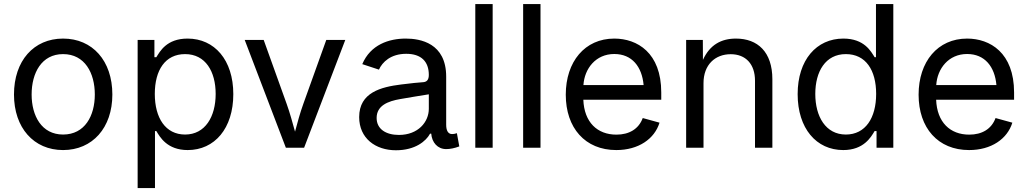

<svg xmlns="http://www.w3.org/2000/svg" viewBox="-20 -748 5203 972"><path d="M299.3 11.7C448.2 11.7 548.8 -101.1 548.8 -269.5C548.8 -440.4 448.2 -552.7 299.3 -552.7C150.9 -552.7 50.8 -440.4 50.8 -269.5C50.8 -101.1 150.9 11.7 299.3 11.7ZM299.3 -66.9C190.4 -66.9 140.1 -162.1 140.1 -269.5C140.1 -378.4 190.4 -474.1 299.3 -474.1C409.7 -474.1 460 -377.9 460 -269.5C460 -162.1 409.7 -66.9 299.3 -66.9Z M676.8 204.1H764.6V-84.5H771.5C789.6 -54.2 826.2 11.7 930.2 11.7C1066.4 11.7 1161.1 -97.7 1161.1 -271.5C1161.1 -444.3 1065.9 -552.7 929.7 -552.7C823.2 -552.7 789.6 -487.3 771.5 -458.5H761.7V-545.9H676.8ZM917 -66.9C817.9 -66.9 763.7 -150.9 763.7 -272.5C763.7 -393.1 816.4 -474.1 917 -474.1C1020.5 -474.1 1071.8 -385.7 1071.8 -272.5C1071.8 -157.7 1019 -66.9 917 -66.9Z M1427.2 0H1519.5L1728 -545.9H1631.8L1515.6 -222.2C1498.5 -174.8 1485.8 -127 1473.6 -81.5C1460.9 -127 1448.2 -174.8 1431.2 -222.2L1314.9 -545.9H1218.8Z M1984.4 12.7C2083 12.7 2137.2 -34.2 2157.2 -71.3H2163.1C2166.5 -26.9 2195.3 6.8 2238.8 6.8C2258.3 6.8 2280.8 2.4 2305.2 -6.8L2293 -73.7C2282.2 -70.3 2276.9 -69.3 2268.6 -69.3C2248.5 -69.3 2238.8 -86.9 2238.8 -116.7V-359.9C2238.8 -530.3 2107.4 -552.7 2034.2 -552.7C1949.7 -552.7 1856 -522.5 1814 -423.3L1898.4 -395.5C1915.5 -433.6 1958 -475.6 2036.6 -475.6C2112.3 -475.6 2150.9 -436.5 2150.9 -368.7C2150.9 -343.3 2140.1 -333.5 2123 -332C2096.2 -330.1 2064 -327.1 2010.7 -320.3C1909.7 -307.6 1798.3 -280.3 1798.3 -155.3C1798.3 -47.9 1880.9 12.7 1984.4 12.7ZM1999.5 -64.9C1934.1 -64.9 1886.7 -94.2 1886.7 -150.9C1886.7 -212.9 1942.9 -235.8 2006.8 -246.6C2043.9 -252.9 2106.4 -263.7 2150.9 -270.5V-197.3C2150.9 -130.4 2096.7 -64.9 1999.5 -64.9Z M2474.1 -727.5H2386.2V0H2474.1Z M2716.3 -727.5H2628.4V0H2716.3Z M3100.1 11.7C3211.9 11.7 3293.5 -44.4 3318.8 -127L3233.9 -150.4C3213.4 -94.7 3165 -66.4 3100.6 -66.4C3003.9 -66.4 2937.5 -128.9 2933.1 -243.2H3327.6V-279.8C3327.6 -481.4 3205.6 -552.7 3089.8 -552.7C2940.9 -552.7 2844.2 -436 2844.2 -268.6C2844.2 -100.6 2941.9 11.7 3100.1 11.7ZM2933.6 -317.4C2939 -400.9 2996.1 -474.6 3089.8 -474.6C3179.7 -474.6 3230 -410.2 3238.3 -317.4Z M3541.5 -327.1C3541.5 -420.4 3600.6 -473.6 3679.2 -473.6C3755.4 -473.6 3802.2 -423.3 3802.2 -339.4V0H3890.1V-346.7C3890.1 -484.9 3815.9 -552.7 3705.6 -552.7C3632.3 -552.7 3573.7 -522 3538.6 -444.8L3538.1 -545.9H3453.6V0H3541.5Z M4249 11.7C4353 11.7 4389.6 -54.2 4407.7 -84.5H4417.5V0H4502.4V-727.5H4414.6V-458.5H4407.7C4389.6 -487.3 4356 -552.7 4249.5 -552.7C4113.3 -552.7 4018.1 -444.3 4018.1 -271.5C4018.1 -97.7 4112.8 11.7 4249 11.7ZM4262.2 -66.9C4160.2 -66.9 4107.4 -157.7 4107.4 -272.5C4107.4 -385.7 4158.7 -474.1 4262.2 -474.1C4362.8 -474.1 4415.5 -393.1 4415.5 -272.5C4415.5 -150.9 4361.3 -66.9 4262.2 -66.9Z M4886.2 11.7C4998 11.7 5079.6 -44.4 5105 -127L5020 -150.4C4999.5 -94.7 4951.2 -66.4 4886.7 -66.4C4790 -66.4 4723.6 -128.9 4719.2 -243.2H5113.8V-279.8C5113.8 -481.4 4991.7 -552.7 4876 -552.7C4727.1 -552.7 4630.4 -436 4630.4 -268.6C4630.4 -100.6 4728 11.7 4886.2 11.7ZM4719.7 -317.4C4725.1 -400.9 4782.2 -474.6 4876 -474.6C4965.8 -474.6 5016.1 -410.2 5024.4 -317.4Z"/></svg>

Font: Raveo
Style: Regular
Weight: 400
Designer: Jakub Foglar, Rasmus Andersson (Inter)
Foundry: Jakubfoglar.com
Version: Version 1.100;Glyphs 3.2.3 (3260)